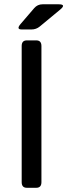

<svg xmlns="http://www.w3.org/2000/svg" viewBox="-20 -892 319 912"><path d="M83.5 -752Q55.7 -752 77.6 -777.8L142.6 -853.5Q158.2 -871.6 182.1 -871.6H258.8Q296.4 -871.6 265.6 -846.2L168.9 -766.1Q151.9 -752 129.4 -752ZM107.4 0Q83 0 83 -26.9V-673.3Q83 -700.2 107.4 -700.2H152.3Q176.8 -700.2 176.8 -673.3V-26.9Q176.8 0 152.3 0Z"/></svg>

Font: Istok Web
Style: Regular
Weight: 400
Designer: Andrey V. Panov
Foundry: Andrey V. Panov
Version: Version 1.0.2g